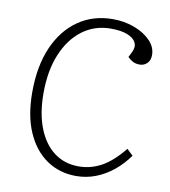

<svg xmlns="http://www.w3.org/2000/svg" viewBox="-82 -786 771 871"><g transform="rotate(10 303.5 -351.0)"><path d="M480 -585Q492 -610 482 -629.5Q472 -649 443 -660.5Q414 -672 367 -672Q293 -672 236.5 -630Q180 -588 148 -511.5Q116 -435 116 -331Q116 -238 142.5 -170.5Q169 -103 217 -67Q265 -31 330 -31Q386 -31 435.5 -58.5Q485 -86 535 -148L563 -121Q534 -80 496.5 -49.5Q459 -19 416 -2.5Q373 14 326 14Q250 14 191 -26Q132 -66 98.5 -142Q65 -218 65 -326Q65 -447 103 -534Q141 -621 209.5 -668.5Q278 -716 369 -716Q421 -716 467 -699Q513 -682 542 -652.5Q571 -623 571 -586Q571 -562 557 -548Q543 -534 523 -534Q505 -534 492 -540.5Q479 -547 467 -559Z"/></g></svg>

Font: Literata ExtraLight
Style: Italic
Weight: 250
Italic angle: -2°
Designer: Latin by Veronika Burian and Jose Scaglione. Greek by Irene Vlachou. Cyrillic by Vera Evstafieva
Foundry: TypeTogether
Version: Version 3.002